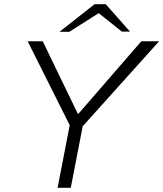

<svg xmlns="http://www.w3.org/2000/svg" viewBox="-20 -897 780 917"><path d="M255 0 313 -299 112 -700H184L352 -353H354L655 -700H740L375 -294L318 0ZM264 -745 432 -877H485L462 -841L311 -745ZM562 -746 439 -844 432 -877H485L601 -746Z"/></svg>

Font: REM ExtraLight
Style: Italic
Weight: 250
Italic angle: -11°
Designer: Octavio Pardo
Foundry: Ashler Design
Version: Version 1.005;gftools[0.9.28]